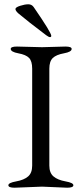

<svg xmlns="http://www.w3.org/2000/svg" viewBox="-20 -870 380 895"><path d="M219 -703Q219 -697 213 -697Q207 -697 195 -706Q110 -770 65 -808Q52 -820 52 -828Q52 -836 74 -843Q96 -850 112 -850Q128 -850 137 -837Q219 -718 219 -703ZM293 5 176 0 48 5Q19 5 19 -6.5Q19 -18 55.5 -24.5Q92 -31 111 -47.5Q130 -64 130 -98V-550Q130 -585 115.5 -600Q101 -615 65.5 -621.5Q30 -628 30 -642Q30 -653 59 -653L176 -650L285 -653Q314 -653 314 -642Q314 -628 278 -621.5Q242 -615 226 -599.5Q210 -584 210 -550V-98Q210 -64 229.5 -47.5Q249 -31 285.5 -24.5Q322 -18 322 -6.5Q322 5 293 5Z"/></svg>

Font: EB Garamond
Style: Regular
Weight: 400
Version: Version 0.012